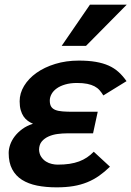

<svg xmlns="http://www.w3.org/2000/svg" viewBox="-20 -786 562 821"><path d="M450.2 -73.2Q427.2 -50.8 403.6 -34.2Q379.9 -17.6 352.8 -6.6Q325.7 4.4 293.7 9.8Q261.7 15.1 222.2 15.1Q176.3 15.1 138.7 7.6Q101.1 0 74 -17.1Q46.9 -34.2 32 -62.5Q17.1 -90.8 17.1 -131.8Q17.1 -148.4 23.4 -167Q29.8 -185.5 42.7 -202.6Q55.7 -219.7 75.2 -234.1Q94.7 -248.5 121.1 -256.8Q109.4 -261.7 98.9 -269.3Q88.4 -276.9 80.8 -288.1Q73.2 -299.3 68.6 -315.2Q64 -331.1 64 -353Q64 -387.2 83 -418.7Q102.1 -450.2 136 -474.4Q169.9 -498.5 216.3 -512.7Q262.7 -526.9 316.9 -526.9Q358.4 -526.9 389.6 -521.5Q420.9 -516.1 444.8 -505.4Q468.8 -494.6 487.1 -478Q505.4 -461.4 521 -439L421.9 -377.9Q414.6 -390.1 405.8 -400.1Q397 -410.2 384 -417Q371.1 -423.8 353 -427.5Q335 -431.2 309.1 -431.2Q280.8 -431.2 259 -424.8Q237.3 -418.5 222.7 -408Q208 -397.5 200.4 -383.8Q192.9 -370.1 192.9 -356Q192.9 -339.8 198.7 -330.3Q204.6 -320.8 216.8 -315.9Q229 -311 247.6 -309.6Q266.1 -308.1 291 -308.1H397.9L377.9 -215.8H266.1Q247.1 -215.8 226.3 -213.1Q205.6 -210.4 188 -202.6Q170.4 -194.8 158.9 -181.4Q147.5 -168 147 -146Q147.9 -127.4 156.5 -115Q165 -102.5 176.8 -95.2Q188.5 -87.9 201.7 -85Q214.8 -82 226.1 -82Q254.4 -82 277.1 -85.4Q299.8 -88.9 318.1 -95.7Q336.4 -102.5 351.8 -112.8Q367.2 -123 380.9 -137.2ZM347.7 -589.8H243.7L364.7 -766.1H522Z"/></svg>

Font: Lorenzo Sans
Style: Bold Italic
Weight: 700
Italic angle: -12°
Foundry: Intel Corporation
Version: Version 1.00; ttfautohint (v1.5)